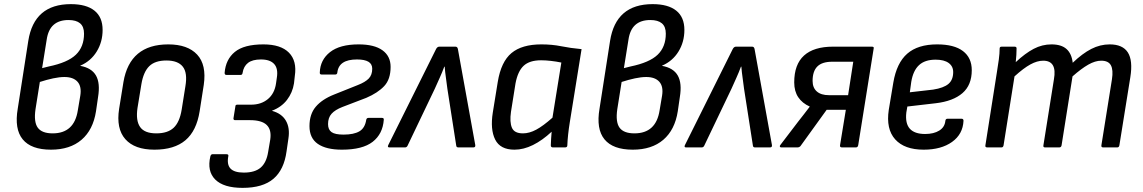

<svg xmlns="http://www.w3.org/2000/svg" viewBox="-20 -714 5538 930"><path d="M227 11Q131 11 90 -39Q49 -89 66 -188L117 -516Q131 -605 182.5 -649.5Q234 -694 323 -694Q398 -694 437.5 -662.5Q477 -631 477 -569Q477 -511 448.5 -464.5Q420 -418 369 -396V-395Q424 -385 445 -348Q466 -311 455 -244L445 -175Q431 -85 375 -37Q319 11 227 11ZM235 -68Q340 -68 357 -180L369 -251Q376 -295 355.5 -318Q335 -341 292 -341Q268 -341 237.5 -334.5Q207 -328 173 -317L152 -185Q143 -123 163 -95.5Q183 -68 235 -68ZM184 -384 216 -392Q308 -411 347.5 -449Q387 -487 387 -551Q387 -585 368 -601Q349 -617 312 -617Q266 -617 239.5 -593.5Q213 -570 206 -521Z M728 11Q632 11 587 -40Q542 -91 557 -187L578 -317Q609 -499 795 -499Q889 -499 935 -449.5Q981 -400 967 -303L947 -175Q932 -80 878 -34.5Q824 11 728 11ZM737 -68Q792 -68 821 -95Q850 -122 860 -183L878 -296Q889 -361 865.5 -391Q842 -421 786 -421Q731 -421 703 -393.5Q675 -366 665 -307L646 -191Q637 -130 658.5 -99Q680 -68 737 -68Z M1155 196Q1063 196 1022.5 155.5Q982 115 999 43Q1002 33 1009 33H1077Q1088 33 1086 42Q1078 83 1096.5 102.5Q1115 122 1161 122Q1215 122 1243 97.5Q1271 73 1279 21L1289 -38Q1296 -85 1272 -108.5Q1248 -132 1191 -132H1118Q1114 -132 1112 -135Q1110 -138 1111 -142L1120 -198Q1120 -203 1122.5 -205Q1125 -207 1129 -207H1196Q1245 -207 1277.5 -234Q1310 -261 1317 -310L1321 -338Q1328 -382 1308 -404Q1288 -426 1244 -426Q1203 -426 1181.5 -409.5Q1160 -393 1155 -361Q1154 -351 1145 -351H1077Q1068 -351 1068 -361Q1073 -426 1117.5 -462.5Q1162 -499 1256 -499Q1340 -499 1379.5 -459Q1419 -419 1408 -346L1404 -310Q1397 -265 1370 -230Q1343 -195 1298 -178V-177Q1345 -164 1365 -129Q1385 -94 1377 -43L1368 19Q1356 108 1304.5 152Q1253 196 1155 196Z M1636 11Q1560 11 1519.5 -17Q1479 -45 1479 -103Q1479 -161 1509.5 -197Q1540 -233 1598 -256L1713 -302Q1749 -316 1766 -333.5Q1783 -351 1783 -381Q1783 -404 1764.5 -415Q1746 -426 1709 -426Q1621 -426 1614 -363Q1613 -353 1604 -353H1538Q1528 -353 1529 -363Q1531 -424 1578.5 -461.5Q1626 -499 1717 -499Q1793 -499 1832.5 -470.5Q1872 -442 1872 -390Q1872 -330 1841 -297Q1810 -264 1754 -240L1639 -196Q1603 -182 1586 -163Q1569 -144 1569 -113Q1569 -86 1586 -74Q1603 -62 1644 -62Q1694 -62 1721 -78Q1748 -94 1754 -134Q1756 -143 1765 -143H1830Q1840 -143 1839 -134Q1834 -65 1785 -27Q1736 11 1636 11Z M1866 0Q1855 0 1861 -12L2092 -476Q2098 -488 2108 -488H2186Q2196 -488 2198 -476L2282 -12Q2284 0 2273 0H2200Q2191 0 2190 -8L2147 -284Q2144 -310 2140 -337Q2136 -364 2134 -391H2132Q2122 -364 2110 -337.5Q2098 -311 2086 -284L1954 -8Q1950 0 1942 0Z M2472 11Q2403 11 2378.5 -38Q2354 -87 2367 -169L2391 -317Q2407 -415 2457.5 -457Q2508 -499 2602 -499Q2654 -499 2698.5 -490Q2743 -481 2797 -476L2740 -122Q2735 -91 2732 -63.5Q2729 -36 2728 -10Q2728 0 2717 0H2658Q2648 0 2648 -10Q2648 -25 2649.5 -42Q2651 -59 2652 -76Q2607 -34 2561.5 -11.5Q2516 11 2472 11ZM2513 -68Q2544 -68 2577.5 -86Q2611 -104 2656 -144L2699 -411Q2675 -416 2649 -419Q2623 -422 2601 -422Q2545 -422 2516.5 -395.5Q2488 -369 2477 -310L2455 -172Q2448 -123 2459.5 -95.5Q2471 -68 2513 -68Z M3045 11Q2949 11 2908 -39Q2867 -89 2884 -188L2935 -516Q2949 -605 3000.5 -649.5Q3052 -694 3141 -694Q3216 -694 3255.5 -662.5Q3295 -631 3295 -569Q3295 -511 3266.5 -464.5Q3238 -418 3187 -396V-395Q3242 -385 3263 -348Q3284 -311 3273 -244L3263 -175Q3249 -85 3193 -37Q3137 11 3045 11ZM3053 -68Q3158 -68 3175 -180L3187 -251Q3194 -295 3173.5 -318Q3153 -341 3110 -341Q3086 -341 3055.5 -334.5Q3025 -328 2991 -317L2970 -185Q2961 -123 2981 -95.5Q3001 -68 3053 -68ZM3002 -384 3034 -392Q3126 -411 3165.5 -449Q3205 -487 3205 -551Q3205 -585 3186 -601Q3167 -617 3130 -617Q3084 -617 3057.5 -593.5Q3031 -570 3024 -521Z M3303 0Q3292 0 3298 -12L3529 -476Q3535 -488 3545 -488H3623Q3633 -488 3635 -476L3719 -12Q3721 0 3710 0H3637Q3628 0 3627 -8L3584 -284Q3581 -310 3577 -337Q3573 -364 3571 -391H3569Q3559 -364 3547 -337.5Q3535 -311 3523 -284L3391 -8Q3387 0 3379 0Z M3764 0Q3759 0 3757.5 -3.5Q3756 -7 3760 -12L3847 -126Q3861 -143 3874 -160.5Q3887 -178 3902 -197V-198Q3866 -214 3846.5 -243Q3827 -272 3827 -315Q3827 -402 3874.5 -445Q3922 -488 4015 -488H4203Q4214 -488 4212 -480L4137 -11Q4135 0 4126 0H4058Q4047 0 4049 -11L4077 -182H3984L3857 -6Q3851 0 3843 0ZM3995 -253H4088L4113 -415H4011Q3962 -415 3939 -392Q3916 -369 3916 -322Q3916 -289 3936.5 -271Q3957 -253 3995 -253Z M4454 11Q4361 11 4316 -39Q4271 -89 4285 -182L4307 -314Q4323 -409 4374.5 -454Q4426 -499 4519 -499Q4602 -499 4644.5 -466.5Q4687 -434 4687 -374Q4687 -302 4642 -263Q4597 -224 4513 -214L4375 -198L4370 -169Q4364 -116 4387 -90.5Q4410 -65 4461 -65Q4503 -65 4529.5 -81.5Q4556 -98 4559 -128Q4560 -139 4570 -139H4637Q4647 -139 4647 -129Q4644 -64 4591.5 -26.5Q4539 11 4454 11ZM4387 -267 4500 -280Q4551 -288 4574 -307.5Q4597 -327 4597 -365Q4597 -393 4575 -409Q4553 -425 4512 -425Q4460 -425 4431.5 -398.5Q4403 -372 4394 -318Z M4762 0Q4751 0 4753 -10L4809 -366Q4814 -396 4818 -425.5Q4822 -455 4822 -479Q4822 -488 4832 -488H4894Q4904 -488 4904 -480Q4904 -464 4903 -448Q4902 -432 4900 -413Q4946 -456 4987 -477.5Q5028 -499 5073 -499Q5121 -499 5146 -476.5Q5171 -454 5176 -410Q5223 -455 5266 -477Q5309 -499 5355 -499Q5418 -499 5443 -460Q5468 -421 5455 -340L5402 -10Q5400 0 5392 0H5323Q5313 0 5315 -11L5366 -330Q5373 -375 5361 -397.5Q5349 -420 5314 -420Q5285 -420 5251.5 -401Q5218 -382 5175 -344L5122 -10Q5120 0 5111 0H5042Q5032 0 5034 -10L5085 -330Q5093 -375 5080 -397.5Q5067 -420 5033 -420Q5004 -420 4971 -402Q4938 -384 4894 -344L4841 -10Q4839 0 4831 0Z"/></svg>

Font: Sofia Sans Semi Condensed Medium
Style: Italic
Weight: 500
Italic angle: -9°
Version: Version 4.100